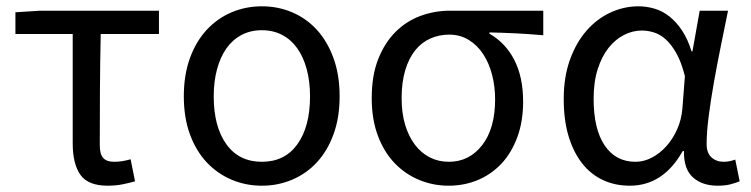

<svg xmlns="http://www.w3.org/2000/svg" viewBox="-20 -577 2385 610"><path d="M322 13Q260 13 235.5 -21.5Q211 -56 211 -122V-469H29V-538L107 -543H485V-469H300Q298 -376 297.5 -287.5Q297 -199 297 -116Q297 -87 308 -75Q319 -63 342 -63Q356 -63 368.5 -65Q381 -67 395 -71L409 -1Q392 4 370 8.5Q348 13 322 13Z M812 13Q761 13 716 -6Q671 -25 637 -61Q603 -97 583.5 -150Q564 -203 564 -271Q564 -339 583.5 -392.5Q603 -446 637 -482.5Q671 -519 716 -538Q761 -557 812 -557Q863 -557 908 -538Q953 -519 986.5 -482.5Q1020 -446 1039.5 -392.5Q1059 -339 1059 -271Q1059 -203 1039.5 -150Q1020 -97 986.5 -61Q953 -25 908 -6Q863 13 812 13ZM812 -63Q885 -63 925 -119Q965 -175 965 -271Q965 -318 954.5 -357Q944 -396 924.5 -423.5Q905 -451 876.5 -466Q848 -481 812 -481Q776 -481 747.5 -466Q719 -451 699.5 -423.5Q680 -396 669.5 -357Q659 -318 659 -271Q659 -175 699 -119Q739 -63 812 -63Z M1405 13Q1356 13 1311.5 -5.5Q1267 -24 1233.5 -59Q1200 -94 1180.5 -146Q1161 -198 1161 -265Q1161 -337 1181.5 -389Q1202 -441 1236.5 -475.5Q1271 -510 1316 -526.5Q1361 -543 1409 -543H1706V-465Q1660 -469 1620 -471Q1580 -473 1535 -474V-470Q1586 -441 1614 -386.5Q1642 -332 1642 -254Q1642 -191 1623.5 -141Q1605 -91 1573 -57Q1541 -23 1498 -5Q1455 13 1405 13ZM1406 -63Q1471 -63 1512 -116Q1553 -169 1553 -261Q1553 -302 1543.5 -339Q1534 -376 1515.5 -404.5Q1497 -433 1469.5 -450Q1442 -467 1407 -467Q1375 -467 1347 -454.5Q1319 -442 1299 -417Q1279 -392 1267.5 -354Q1256 -316 1256 -265Q1256 -218 1267 -181Q1278 -144 1298 -117.5Q1318 -91 1345.5 -77Q1373 -63 1406 -63Z M1981 13Q1934 13 1895.5 -5Q1857 -23 1829.5 -58Q1802 -93 1786.5 -144Q1771 -195 1771 -262Q1771 -332 1790.5 -386.5Q1810 -441 1843 -479Q1876 -517 1919 -537Q1962 -557 2009 -557Q2034 -557 2059.5 -549.5Q2085 -542 2107 -524.5Q2129 -507 2147 -480Q2165 -453 2177 -414H2180L2203 -543H2293Q2282 -489 2270 -430Q2258 -371 2248 -314.5Q2238 -258 2231.5 -207Q2225 -156 2225 -119Q2225 -91 2240.5 -77Q2256 -63 2279 -63Q2297 -63 2316 -70L2330 -1Q2318 4 2301 8.5Q2284 13 2260 13Q2211 13 2181.5 -13.5Q2152 -40 2153 -97H2149Q2087 13 1981 13ZM1999 -63Q2026 -63 2051.5 -76.5Q2077 -90 2097.5 -113Q2118 -136 2131.5 -166.5Q2145 -197 2148 -232L2156 -335Q2145 -379 2129 -407.5Q2113 -436 2095 -452Q2077 -468 2057.5 -474Q2038 -480 2019 -480Q1990 -480 1962.5 -466Q1935 -452 1913.5 -425Q1892 -398 1879 -357.5Q1866 -317 1866 -263Q1866 -167 1901 -115Q1936 -63 1999 -63Z"/></svg>

Font: SpoqaHanSansJP-Regular
Style: Regular
Weight: 400
Designer: [Source Han Sans]
Ryoko NISHIZUKA  (kana & ideographs); Paul D. Hunt (Latin, Greek & Cyrillic); Wenlong ZHANG  (bopomofo
Foundry: Spoqa (http://bi.spoqa.com)
Version: Version 1.002.20150607